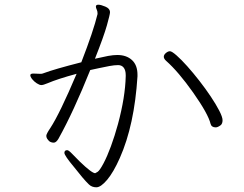

<svg xmlns="http://www.w3.org/2000/svg" viewBox="-20 -764 1040 817"><path d="M388 -736Q388 -731 391.5 -723.5Q395 -716 395 -708V-704Q378 -633 326 -499Q209 -469 167 -453Q159 -450 156 -450H148Q122 -451 122 -451Q109 -451 109 -444Q109 -437 117 -427Q125 -417 136.5 -409.5Q148 -402 156 -402Q164 -402 183 -410Q225 -428 306 -450Q234 -280 194 -219Q177 -194 177 -186Q177 -174 191 -162Q199 -157 209 -157Q219 -157 229 -174Q293 -289 364 -466Q378 -469 401 -474Q424 -479 445.5 -483Q467 -487 482.5 -487Q498 -487 506.5 -476Q515 -465 515 -444V-440Q513 -351 482 -236Q468 -185 452 -141.5Q436 -98 420 -68Q404 -38 395 -32.5Q386 -27 385 -27Q371 -27 320 -76Q299 -97 285.5 -111Q272 -125 266 -125Q254 -125 254 -113.5Q254 -102 296 -52Q313 -30 329.5 -10.5Q346 9 358.5 21Q371 33 390 33Q409 33 436 1Q463 -31 490 -92Q552 -232 565 -439V-446Q565 -487 541.5 -508.5Q518 -530 479 -530Q462 -530 440 -526Q423 -522 384 -514Q422 -610 435 -656.5Q448 -703 448 -711V-714Q447 -728 428 -736Q409 -744 398.5 -744Q388 -744 388 -736ZM920 -232Q927 -239 927 -252.5Q927 -266 913 -293Q899 -320 877 -353Q855 -386 828.5 -420Q802 -454 776.5 -482.5Q751 -511 731 -528.5Q711 -546 703 -546Q695 -546 686 -538.5Q677 -531 677 -522.5Q677 -514 687 -505Q739 -459 802 -370Q866 -279 876 -237Q880 -222 898 -222Q907 -222 920 -232Z"/></svg>

Font: LXGW WenKai TC Light
Style: Regular
Weight: 300
Designer: LXGW / Fontworks Inc.
Foundry: LXGW / Fontworks Inc.
Version: Version 1.330